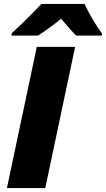

<svg xmlns="http://www.w3.org/2000/svg" viewBox="-20 -951 536 971"><path d="M15.1 0 166 -713.9H359.9L209 0ZM495.6 -771H365.7Q343.3 -791 289.6 -856Q221.2 -802.2 172.4 -771H38.6V-782.2Q77.1 -817.4 121.6 -861.6Q166 -905.8 189.5 -931.2H407.7Q420.4 -902.3 445.8 -858.2Q471.2 -814 495.6 -782.2Z"/></svg>

Font: Open Sans Extrabold
Style: Italic
Weight: 800
Italic angle: -12°
Foundry: Ascender Corporation
Version: Version 1.10